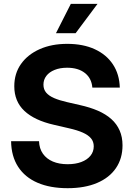

<svg xmlns="http://www.w3.org/2000/svg" viewBox="-20 -966 693 997"><path d="M331.1 11.2Q240.2 11.2 174.8 -17.1Q109.4 -45.4 74 -100.1Q38.6 -154.8 37.6 -232.9H182.6Q184.1 -194.3 202.9 -167.7Q221.7 -141.1 254.4 -127.2Q287.1 -113.3 331.1 -113.3Q372.1 -113.3 402.3 -124.8Q432.6 -136.2 449.7 -157.2Q466.8 -178.2 466.8 -206.1Q466.8 -230.5 452.6 -247.6Q438.5 -264.6 410.2 -277.3Q381.8 -290 338.4 -299.8L260.3 -317.9Q159.2 -340.8 106.7 -390.1Q54.2 -439.5 54.2 -518.1Q54.2 -584.5 89.1 -633.8Q124 -683.1 186 -710.7Q248 -738.3 329.1 -738.3Q411.6 -738.3 472.2 -710.4Q532.7 -682.6 566.4 -631.6Q600.1 -580.6 602.1 -511.2H459.5Q455.6 -559.6 420.9 -586.9Q386.2 -614.3 328.6 -614.3Q291.5 -614.3 263.7 -603Q235.8 -591.8 220.7 -572Q205.6 -552.2 205.6 -526.4Q205.6 -502 219.7 -485.1Q233.9 -468.3 261.2 -456.5Q288.6 -444.8 327.1 -436L395 -420.4Q447.8 -408.7 488.8 -390.9Q529.8 -373 558.1 -347.7Q586.4 -322.3 601.3 -288.3Q616.2 -254.4 616.2 -211.4Q616.2 -143.1 582 -93Q547.9 -43 483.9 -15.9Q419.9 11.2 331.1 11.2ZM270.5 -793.5 347.7 -945.8H486.3L372.6 -793.5Z"/></svg>

Font: Inter 24pt
Style: Bold
Weight: 700
Designer: Rasmus Andersson
Foundry: rsms
Version: Version 4.001;git-66647c0bb